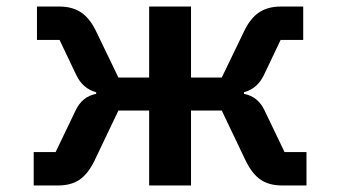

<svg xmlns="http://www.w3.org/2000/svg" viewBox="-20 -567 1040 587"><path d="M83 0V-102H150L211 -229Q231 -272 274 -280V-285Q233 -296 213 -338L162 -445H93V-547H161Q200 -547 226.5 -530Q253 -513 272 -475L342 -330H436V-547H564V-330H658L728 -475Q747 -513 773.5 -530Q800 -547 839 -547H907V-445H838L787 -338Q767 -296 726 -285V-280Q769 -272 789 -229L850 -102H917V0H842Q803 0 777 -17.5Q751 -35 731 -76L658 -229H564V0H436V-229H342L269 -76Q249 -35 223 -17.5Q197 0 158 0Z"/></svg>

Font: IBM Plex Sans JP SemiBold
Style: Regular
Weight: 600
Designer: Mike Abbink; Paul van der Laan; Pieter van Rosmalen; Wujin Sim; Yejin Wi; Jinhee Kim; Boomi Park; Yona Kim; Kichan Ma
Foundry: Sandoll Inc.
Version: Version 1.001